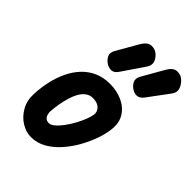

<svg xmlns="http://www.w3.org/2000/svg" viewBox="-251 -1015 1150 1150"><g transform="rotate(45 324.0 -439.5)"><path d="M222.5 10Q179.5 10 139 -15.2Q98.5 -40.5 73.8 -84.8Q49 -129 52 -186Q54.5 -242 66.5 -295.5Q78.5 -349 100.5 -395.2Q122.5 -441.5 155.2 -476.5Q188 -511.5 231.8 -531.2Q275.5 -551 331.5 -551Q390 -551 438 -529.2Q486 -507.5 512 -465.8Q538 -424 530.5 -364Q526.5 -324.5 509.5 -275.2Q492.5 -226 464.8 -176Q437 -126 400 -83.8Q363 -41.5 318 -15.8Q273 10 222.5 10ZM238 -125Q255 -125 274.8 -141.8Q294.5 -158.5 314.5 -185.5Q334.5 -212.5 351.5 -243.5Q368.5 -274.5 380 -303.8Q391.5 -333 394 -353.5Q397.5 -379 377.8 -398.8Q358 -418.5 320 -418.5Q294 -418.5 274.5 -404.2Q255 -390 241 -365.5Q227 -341 217.8 -310.2Q208.5 -279.5 203 -246.2Q197.5 -213 195 -182Q194.5 -168 198.5 -154.8Q202.5 -141.5 212.2 -133.2Q222 -125 238 -125ZM456.5 -625Q434 -639 424 -660.2Q414 -681.5 429.5 -709L508 -846.5Q531.5 -887 562.8 -888.5Q594 -890 616.5 -868.5Q638.5 -847.5 645.8 -822.2Q653 -797 635 -772.5L537 -640.5Q518.5 -616 497.8 -614Q477 -612 456.5 -625ZM239 -625Q217.5 -639 207 -660.2Q196.5 -681.5 212 -709L291 -846.5Q314.5 -886.5 345.5 -888.2Q376.5 -890 399.5 -868.5Q421.5 -847.5 426 -825Q430.5 -802.5 413 -777.5L319.5 -640.5Q302 -615 281 -613.5Q260 -612 239 -625Z"/></g></svg>

Font: Edu NSW ACT Hand
Style: Regular
Weight: 400
Designer: Tina and Corey Anderson, Eben Sorkin, Mirko Velimirovic
Foundry: Sorkin Type Co.
Version: Version 2.000